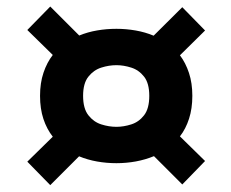

<svg xmlns="http://www.w3.org/2000/svg" viewBox="-20 -656 690 573"><path d="M130 -103.5 61.5 -173.5 137.5 -248Q119.5 -271 109.5 -301.2Q99.5 -331.5 99.5 -370Q99.5 -408.5 109.8 -439Q120 -469.5 137.5 -492L61.5 -566.5L130 -636.5L216.5 -550Q242 -560.5 270 -565.2Q298 -570 327.5 -570Q356.5 -570 385 -565Q413.5 -560 438.5 -549.5L524 -634.5L592 -565L517 -491Q534 -468.5 544 -438.2Q554 -408 554 -370Q554 -332 544.2 -301.8Q534.5 -271.5 517 -249L592 -175.5L524 -105.5L439.5 -190Q414 -179.5 385.5 -174.2Q357 -169 327.5 -169Q298 -169 269.8 -174Q241.5 -179 216 -189.5ZM327.5 -277.5Q349 -277.5 371.8 -284.8Q394.5 -292 410 -312Q425.5 -332 425.5 -370Q425.5 -407.5 410 -427.2Q394.5 -447 371.8 -454.2Q349 -461.5 327.5 -461.5Q305 -461.5 282.2 -454.2Q259.5 -447 243.8 -427.2Q228 -407.5 228 -370Q228 -332 243.8 -312Q259.5 -292 282.2 -284.8Q305 -277.5 327.5 -277.5Z"/></svg>

Font: Trispace SemiBold
Style: Regular
Weight: 600
Designer: Tyler Finck
Foundry: Etcetera Type Company
Version: Version 1.210; ttfautohint (v1.8.3)